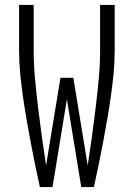

<svg xmlns="http://www.w3.org/2000/svg" viewBox="-20 -755 540 775"><path d="M359 0H308L250 -354L192 0H141Q131 -45 121.5 -91Q112 -137 103.5 -182.5Q95 -228 87 -274Q79 -320 72.5 -366Q66 -412 61.5 -458.5Q57 -505 57 -551V-735H116V-551Q116 -493 121.5 -435Q127 -377 134 -319Q141 -261 149 -203Q157 -145 166 -87L224 -441H276L334 -87Q343 -145 351 -203Q359 -261 366 -319Q373 -377 378.5 -435Q384 -493 384 -551V-735H443V-551Q443 -505 438.5 -458.5Q434 -412 427.5 -366Q421 -320 413 -274Q405 -228 396.5 -182.5Q388 -137 378.5 -91Q369 -45 359 0Z"/></svg>

Font: Iosevka Term Curly Light
Style: Regular
Weight: 300
Designer: Belleve Invis
Foundry: Belleve Invis
Version: Version 32.3.0